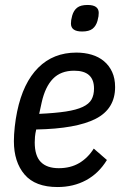

<svg xmlns="http://www.w3.org/2000/svg" viewBox="-20 -742 501 774"><path d="M212 12Q122 12 79 -38.5Q36 -89 36 -173Q36 -199 39.5 -231Q43 -263 49 -292Q73 -408 134 -469Q195 -530 288 -530Q321 -530 349.5 -521.5Q378 -513 399 -495.5Q420 -478 432 -452Q444 -426 444 -391Q444 -303 365.5 -263Q287 -223 126 -220Q122 -203 121 -190.5Q120 -178 120 -168Q120 -114 144.5 -89Q169 -64 217 -64Q264 -64 299 -84.5Q334 -105 358 -143L411 -97Q378 -43 327 -15.5Q276 12 212 12ZM279 -457Q225 -457 193.5 -424.5Q162 -392 148 -329L138 -283Q203 -286 245.5 -292.5Q288 -299 313.5 -311Q339 -323 349 -341Q359 -359 359 -385Q359 -457 279 -457ZM311 -615Q266 -615 266 -647Q266 -654 267 -661Q268 -668 271 -679Q277 -700 291 -711Q305 -722 333 -722Q378 -722 378 -690Q378 -683 377 -676Q376 -669 373 -658Q367 -637 353 -626Q339 -615 311 -615Z"/></svg>

Font: IBM Plex Sans Cond Text
Style: Italic
Weight: 450
Width: 3
Italic angle: -11°
Designer: Mike Abbink, Paul van der Laan, Pieter van Rosmalen
Foundry: Bold Monday
Version: Version 1.3